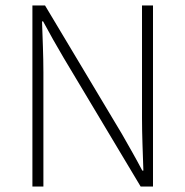

<svg xmlns="http://www.w3.org/2000/svg" viewBox="-20 -679 675 699"><path d="M98 0H138V-416C138 -479 135 -538 133 -601H137C160 -558 186 -512 212 -468L492 0H537V-659H497V-249C497 -186 500 -123 502 -58H498C475 -102 449 -147 424 -191L144 -659H98Z"/></svg>

Font: Source Sans Pro Light
Style: Regular
Weight: 300
Designer: Paul D. Hunt
Foundry: Adobe Systems Incorporated
Version: Version 3.006;hotconv 1.0.111;makeotfexe 2.5.65597